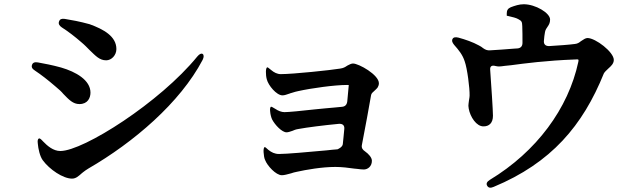

<svg xmlns="http://www.w3.org/2000/svg" viewBox="-20 -821 3020 904"><path d="M258 -720C254 -709 259 -700 271 -692C301 -673 332 -649 362 -623C380 -608 390 -597 401 -586C431 -557 449 -537 480 -537C505 -537 528 -561 528 -590C528 -650 468 -683 402 -707C355 -720 316 -727 285 -732C270 -734 262 -731 258 -720ZM144 -489C174 -469 205 -445 241 -414C258 -400 270 -389 278 -379C305 -351 324 -331 354 -331C393 -331 406 -360 406 -385C406 -444 337 -483 268 -503C225 -515 191 -521 159 -527C144 -530 134 -526 131 -516C127 -506 131 -497 144 -489ZM158 -145C160 -120 168 -85 181 -67C213 -23 277 20 319 20C338 20 350 8 366 -6C366 -6 369 -9 371 -10C379 -16 385 -21 397 -28C608 -150 828 -337 934 -539C941 -553 940 -563 934 -567C928 -571 919 -567 909 -555C734 -340 373 -110 264 -110C231 -110 203 -134 183 -155C173 -166 167 -171 163 -169C158 -166 156 -159 158 -145Z M1238 -504C1235 -503 1232 -496 1232 -483C1232 -471 1233 -459 1236 -448C1243 -419 1282 -372 1310 -372C1320 -372 1330 -376 1345 -381C1346 -382 1348 -382 1351 -383C1356 -384 1361 -386 1371 -389C1375 -390 1379 -391 1384 -392C1447 -406 1556 -421 1614 -421C1622 -421 1622 -421 1622 -419C1621 -405 1618 -378 1615 -343C1613 -328 1605 -319 1589 -318C1566 -316 1540 -313 1513 -311C1496 -309 1479 -308 1462 -306C1399 -299 1339 -293 1319 -293C1306 -293 1290 -299 1277 -308C1264 -316 1257 -320 1255 -318C1253 -316 1250 -309 1252 -296C1253 -282 1257 -268 1261 -259C1275 -232 1308 -198 1329 -198C1337 -198 1345 -201 1357 -205C1363 -208 1373 -212 1387 -214C1425 -221 1502 -231 1576 -238C1594 -239 1603 -230 1601 -213C1599 -188 1596 -164 1594 -142C1592 -127 1569 -118 1569 -118C1553 -117 1536 -115 1517 -113C1430 -105 1329 -96 1294 -96C1273 -96 1258 -104 1244 -115C1233 -125 1228 -130 1225 -128C1223 -126 1220 -119 1221 -105C1222 -90 1224 -76 1228 -68C1238 -41 1279 4 1307 4C1318 4 1333 0 1351 -5C1358 -8 1368 -10 1377 -12C1422 -22 1496 -35 1559 -35C1588 -35 1623 -31 1649 -27C1653 -27 1657 -26 1660 -26C1674 -24 1686 -23 1693 -23C1711 -23 1731 -37 1731 -64C1731 -79 1716 -96 1699 -108C1687 -116 1681 -125 1684 -139C1700 -223 1719 -323 1727 -372C1728 -378 1731 -383 1737 -388C1745 -396 1751 -400 1758 -409C1761 -414 1764 -421 1764 -429C1764 -469 1669 -522 1642 -522C1634 -522 1625 -517 1617 -513C1616 -512 1614 -511 1612 -510C1605 -505 1596 -500 1581 -498C1540 -491 1360 -472 1302 -472C1285 -472 1270 -480 1257 -491C1246 -500 1240 -505 1238 -504Z M2111 -638C2106 -630 2109 -621 2118 -610C2141 -584 2158 -563 2168 -532C2180 -499 2192 -405 2191 -371C2191 -366 2190 -360 2189 -354C2189 -352 2188 -350 2188 -348L2187 -340C2187 -337 2186 -335 2186 -332C2185 -326 2185 -320 2187 -309C2194 -271 2223 -225 2257 -226C2282 -226 2301 -241 2301 -276C2301 -301 2293 -421 2288 -491C2286 -510 2296 -515 2314 -510C2319 -509 2324 -508 2329 -508C2334 -508 2344 -509 2358 -511L2387 -514C2447 -522 2551 -536 2688 -541C2705 -542 2705 -542 2703 -530C2656 -310 2506 -107 2286 26C2272 35 2268 44 2274 54C2280 64 2290 65 2304 59C2576 -54 2724 -230 2823 -475C2826 -481 2835 -490 2846 -500C2856 -509 2870 -521 2870 -539C2870 -576 2784 -642 2746 -642C2737 -642 2727 -635 2715 -627C2708 -621 2699 -615 2687 -614C2658 -610 2612 -607 2565 -604C2548 -604 2539 -613 2541 -630C2542 -645 2544 -659 2546 -670C2548 -681 2553 -688 2560 -698C2564 -704 2570 -713 2570 -729C2570 -760 2501 -801 2446 -801C2424 -801 2404 -794 2385 -787C2371 -781 2366 -772 2366 -758V-747C2370 -746 2372 -746 2375 -745C2392 -741 2410 -737 2420 -731C2437 -722 2438 -718 2439 -698C2440 -678 2440 -647 2440 -619C2440 -603 2431 -594 2416 -593L2400 -592C2363 -589 2324 -586 2287 -584C2274 -583 2265 -587 2255 -594C2249 -599 2243 -603 2235 -607C2206 -623 2171 -635 2138 -644C2124 -647 2115 -646 2111 -638Z"/></svg>

Font: 寒蝉锦书宋Pro Soft
Style: Regular
Weight: 700
Designer: 寒蝉锦书宋{Warren} 思源宋体{Ryoko NISHIZUKA 西塚涼子 (kana & ideographs); Frank Grießhammer (Latin, Greek & Cyrillic); Wenlong ZHANG 
Foundry: Adobe & ChillType
Version: Version 2.000;Glyphs 3.1.1 (3135)